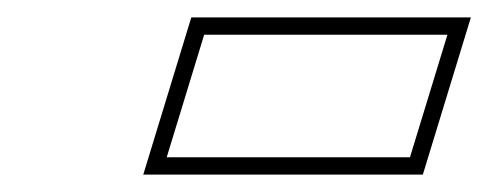

<svg xmlns="http://www.w3.org/2000/svg" viewBox="-20 -771 562 221"><path d="M473.3 -660 451.9 -590H311.9H171.9L193.3 -660L193.6 -661L215 -731H355H495L473.6 -661ZM466.7 -570 522 -751H200.2L144.9 -570Z"/></svg>

Font: Nordica Plus
Style: NordicaClassicRgCondOblOl
Weight: 500
Version: Version 1.01